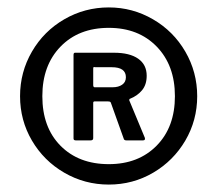

<svg xmlns="http://www.w3.org/2000/svg" viewBox="-20 -772 585 517"><path d="M153 -307C189.7 -285.7 229.7 -275 273 -275C316.3 -275 356.2 -285.7 392.5 -307C428.8 -328.3 457.7 -357.2 479 -393.5C500.3 -429.8 511 -469.7 511 -513C511 -556.3 500.3 -596.3 479 -633C457.7 -669.7 428.7 -698.7 392 -720C355.3 -741.3 315.7 -752 273 -752C229.7 -752 189.7 -741.3 153 -720C116.3 -698.7 87.3 -669.7 66 -633C44.7 -596.3 34 -556.3 34 -513C34 -469.7 44.7 -429.8 66 -393.5C87.3 -357.2 116.3 -328.3 153 -307ZM402 -380C369.3 -346.7 326.3 -330 273 -330C219 -330 175.7 -346.5 143 -379.5C110.3 -412.5 94 -457 94 -513C94 -568.3 110.3 -612.8 143 -646.5C175.7 -680.2 219 -697 273 -697C326.3 -697 369.3 -680.2 402 -646.5C434.7 -612.8 451 -568.3 451 -513C451 -457.7 434.7 -413.3 402 -380ZM365 -394C369.7 -394 371.3 -396.3 370 -401L328 -502C328 -504.7 328.7 -506 330 -506C343.3 -511.3 354.2 -519 362.5 -529C370.8 -539 375 -552 375 -568C375 -588 367.3 -603.3 352 -614C336.7 -624.7 315 -630 287 -630H182C179.3 -630 178 -628 178 -624V-399C178 -395.7 180 -394 184 -394H224C228.7 -394 231 -396 231 -400V-495C231 -497.7 232.3 -499 235 -499H270C274 -499 276.5 -498.3 277.5 -497C278.5 -495.7 279 -494.7 279 -494L313 -399C313.7 -395.7 316 -394 320 -394ZM309 -544C302.3 -539.3 293.7 -537 283 -537H235C232.3 -537 231 -539 231 -543V-587C231 -590.3 231.8 -591.8 233.5 -591.5C235.2 -591.2 236.3 -591 237 -591H281C306.3 -591 319 -582 319 -564C319 -555.3 315.7 -548.7 309 -544Z"/></svg>

Font: Libre Franklin SemiBold
Style: Regular
Weight: 600
Designer: Pablo Impallari, Rodrigo Fuenzalida
Foundry: Impallari Type
Version: Version 1.002; ttfautohint (v1.5)